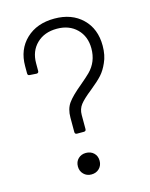

<svg xmlns="http://www.w3.org/2000/svg" viewBox="-108 -779 659 845"><g transform="rotate(-15 221.5 -356.5)"><path d="M178 -204V-270Q178 -309 196 -334.5Q214 -360 259 -397Q291 -424 305 -438Q346 -479 346 -540Q346 -595 311.5 -629Q277 -663 221 -663Q164 -663 129 -629Q94 -595 94 -540V-505Q94 -495 84 -495L54 -497Q44 -497 44 -507V-540Q44 -616 93 -662.5Q142 -709 222 -709Q301 -709 349 -662.5Q397 -616 397 -539Q397 -495 382 -463Q369 -433 351 -413Q333 -393 297 -364Q259 -334 244 -314.5Q229 -295 229 -268V-204Q229 -194 219 -194H188Q178 -194 178 -204ZM203 -102Q225 -102 239 -88.5Q253 -75 253 -53Q253 -32 239 -18Q225 -4 203 -4Q182 -4 168 -18Q154 -32 154 -53Q154 -75 168 -88.5Q182 -102 203 -102Z"/></g></svg>

Font: Barlow GEO Light
Style: Regular
Weight: 300
Designer: Jeremy Tribby
Foundry: Tribby Type
Version: Version 1.408